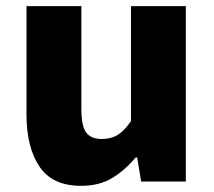

<svg xmlns="http://www.w3.org/2000/svg" viewBox="-20 -589 694 623"><path d="M66 -569H244V-238Q244 -179 260 -158.5Q276 -138 310 -138Q340 -138 361.5 -151Q383 -164 405 -196V-569H583V0H438L425 -78H420Q385 -36 343.5 -11Q302 14 243 14Q150 14 108 -48.5Q66 -111 66 -217Z"/></svg>

Font: Kinto Sans Black
Style: Regular
Weight: 900
Designer: Authors: Ryoko NISHIZUKA  (kana & ideographs); Paul D. Hunt (Latin, Greek & Cyrillic); Wenlong ZHANG  (bopomofo); Sandol
Foundry: Adobe Systems Incorporated, ookami Inc.
Version: Version 0.001